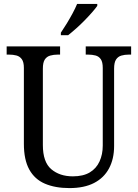

<svg xmlns="http://www.w3.org/2000/svg" viewBox="-20 -951 704 981"><path d="M335 10Q262 10 209.5 -12.5Q157 -35 129.5 -85Q102 -135 102 -216V-604Q102 -634 91.5 -648.5Q81 -663 64 -667.5Q47 -672 26 -672H14V-714H287V-672H275Q254 -672 236.5 -667Q219 -662 209 -647Q199 -632 199 -600V-210Q199 -123 242 -86.5Q285 -50 352 -50Q405 -50 438.5 -70Q472 -90 488.5 -126Q505 -162 505 -207V-604Q505 -634 495 -648.5Q485 -663 468 -667.5Q451 -672 430 -672H418V-714H650V-672H638Q617 -672 600 -667Q583 -662 573 -647Q563 -632 563 -600V-205Q563 -139 537 -90.5Q511 -42 460.5 -16Q410 10 335 10ZM291 -784Q306 -806 321.5 -831.5Q337 -857 351 -883Q365 -909 374 -931H477V-921Q468 -908 451 -888.5Q434 -869 412.5 -847Q391 -825 369 -805.5Q347 -786 328 -771H291Z"/></svg>

Font: Noto Serif SemiCondensed
Style: Regular
Weight: 400
Width: 4
Designer: Monotype Design Team
Foundry: Monotype Imaging Inc.
Version: Version 2.013